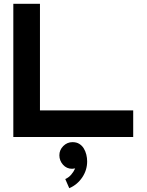

<svg xmlns="http://www.w3.org/2000/svg" viewBox="-20 -720 770 1009"><path d="M680 0H50V-700H190V-140H680ZM292 96Q292 68 312.5 47.5Q333 27 361 27Q382 27 396.5 36Q411 45 420 59.5Q429 74 433.5 92Q438 110 438 128Q438 174 412 212.5Q386 251 344 269L323 221Q341 213 354 198Q367 183 375 165Q365 167 359 167Q330 167 311 145.5Q292 124 292 96Z"/></svg>

Font: CAT North
Style: Regular
Weight: 400
Designer: Peter Wiegel
Foundry: Peter Wiegel
Version: Version 1.000